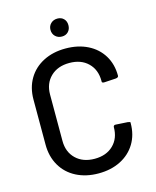

<svg xmlns="http://www.w3.org/2000/svg" viewBox="-129 -968 865 1065"><g transform="rotate(-15 303.5 -435.5)"><path d="M60 -221V-480Q60 -548 90.5 -599.5Q121 -651 176.5 -679.5Q232 -708 304 -708Q376 -708 431 -680.5Q486 -653 516.5 -603Q547 -553 547 -487Q547 -477 532 -475L466 -471H462Q457 -471 454 -473Q451 -475 451 -477V-483Q451 -547 411 -586Q371 -625 304 -625Q237 -625 196.5 -586Q156 -547 156 -483V-217Q156 -153 196.5 -114Q237 -75 304 -75Q371 -75 411 -114Q451 -153 451 -217Q451 -223 455 -226Q459 -229 466 -228L532 -224Q547 -222 547 -219V-214Q547 -148 516.5 -97.5Q486 -47 431 -19Q376 9 304 9Q232 9 176.5 -19.5Q121 -48 90.5 -100.5Q60 -153 60 -221ZM251 -829Q251 -851 266 -865.5Q281 -880 304 -880Q326 -880 340 -866Q354 -852 354 -829Q354 -806 340 -791.5Q326 -777 304 -777Q281 -777 266 -791.5Q251 -806 251 -829Z"/></g></svg>

Font: Barlow_Medium_SS
Style: Regular
Weight: 500
Designer: Jeremy Tribby
Foundry: Jeremy Tribby
Version: Version 1.101 August 23, 2024